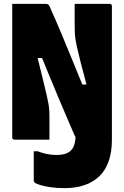

<svg xmlns="http://www.w3.org/2000/svg" viewBox="-20 -720 640 990"><path d="M273 79Q305 79 327 69Q349 59 359.5 35.5Q370 12 370 -28Q427 -28 463.5 -25Q500 -22 520.5 -18Q541 -14 549 -9.5Q557 -5 557 0Q557 64 540.5 111Q524 158 492.5 188.5Q461 219 416 234.5Q371 250 313 250Q271 250 238 245Q205 240 184 233Q163 226 157 220Q156 218 155 216Q154 214 154 212Q154 176 154 136Q154 96 154 60H174Q198 69 220.5 74Q243 79 273 79ZM235 0Q191 0 145 0Q99 0 54 0Q51 0 48.5 -1.5Q46 -3 44.5 -5Q43 -7 43 -11Q43 -82 43 -152Q43 -222 43 -292Q43 -362 43 -432.5Q43 -503 43 -573Q43 -605 43 -636.5Q43 -668 43 -700Q70 -700 100 -700Q130 -700 158.5 -700Q187 -700 211 -700Q221 -700 225.5 -698.5Q230 -697 234 -690.5Q238 -684 244 -668Q255 -643 267.5 -615Q280 -587 292.5 -556.5Q305 -526 319 -492.5Q333 -459 347.5 -423.5Q362 -388 378 -349Q394 -310 411 -268L382 -284H440L430 -269Q409 -347 396.5 -396Q384 -445 377.5 -474.5Q371 -504 368.5 -522.5Q366 -541 365.5 -559Q365 -577 365 -603Q365 -631 365 -652Q365 -673 365 -700Q410 -700 456 -700Q502 -700 546 -700Q551 -700 554 -697Q557 -694 557 -689Q557 -615 557 -541Q557 -467 557 -393Q557 -319 557 -245Q557 -171 557 -97Q557 -72 557 -48Q557 -24 557 0Q530 0 500.5 0Q471 0 443.5 0Q416 0 395 0Q382 0 376 -4.5Q370 -9 361 -30Q343 -73 323 -118.5Q303 -164 282.5 -213.5Q262 -263 239.5 -317Q217 -371 193 -430L221 -421H158L172 -429Q191 -352 203 -303.5Q215 -255 221.5 -226Q228 -197 231 -178.5Q234 -160 234.5 -144Q235 -128 235 -104Q235 -78 235 -51.5Q235 -25 235 0Z"/></svg>

Font: Recursive Monospace Black
Style: Regular
Weight: 900
Version: Version 1.047